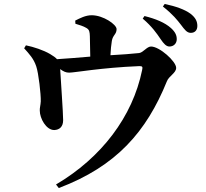

<svg xmlns="http://www.w3.org/2000/svg" viewBox="-20 -868 1040 970"><path d="M791 -671C807 -647 820 -633 836 -633C858 -633 873 -649 873 -670C873 -689 866 -706 844 -726C813 -754 766 -773 710 -787L701 -774C748 -734 772 -699 791 -671ZM894 -743C913 -718 924 -702 944 -702C965 -702 977 -716 977 -737C977 -760 968 -779 942 -799C913 -820 869 -836 812 -848L803 -835C855 -794 876 -766 894 -743ZM361 -748C381 -742 401 -736 416 -727C432 -718 433 -707 434 -685L436 -582C385 -578 323 -572 268 -569C261 -577 250 -585 233 -595C199 -615 150 -631 111 -639L102 -624C128 -595 150 -572 163 -533C175 -498 187 -391 186 -356C185 -337 180 -321 181 -309C181 -270 213 -211 254 -211C281 -212 299 -228 299 -261C299 -298 287 -463 284 -519C300 -507 313 -501 329 -501C358 -501 489 -526 684 -534C699 -534 702 -531 698 -514C650 -278 492 -71 263 64L277 82C568 -28 720 -203 823 -457C833 -484 870 -499 870 -525C870 -558 786 -633 743 -633C722 -633 704 -603 683 -600C648 -596 591 -592 538 -589C539 -615 542 -643 545 -661C550 -692 569 -694 569 -721C569 -744 502 -791 443 -791C412 -791 384 -776 360 -764Z"/></svg>

Font: Noto Serif JP
Style: Bold
Weight: 700
Designer: Ryoko NISHIZUKA 西塚涼子 (kana & ideographs); Frank Grießhammer (Latin, Greek & Cyrillic); Wenlong ZHANG 张文龙 (bopomofo); San
Foundry: Adobe
Version: Version 2.001;hotconv 1.1.0;makeotfexe 2.6.0